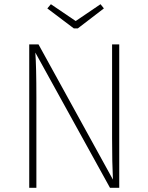

<svg xmlns="http://www.w3.org/2000/svg" viewBox="-20 -893 705 913"><path d="M458 -873 474 -853 350 -758H331L205 -853L222 -873L340 -793ZM547 -682V0H503L148 -643Q153 -576 153 -430V0H119V-682H163L517 -39Q513 -117 513 -237V-682Z"/></svg>

Font: Fira Sans UltraLight
Style: Regular
Weight: 200
Designer: Carrois Corporate & Edenspiekermann AG
Foundry: Carrois Corporate GbR & Edenspiekermann AG
Version: Version 4.106;PS 004.106;hotconv 1.0.70;makeotf.lib2.5.58329